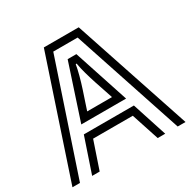

<svg xmlns="http://www.w3.org/2000/svg" viewBox="-172 -943 1096 1106"><g transform="rotate(-30 376.0 -390.0)"><path d="M457 -732H295L50 0H0L260 -780H492L752 0H700ZM345 -653H403L523 -288H225ZM457 -336Q452 -352 441 -384Q430 -416 417 -455.5Q404 -495 393 -534.5Q382 -574 377 -605H371Q366 -575 355.5 -535.5Q345 -496 332 -456.5Q319 -417 308 -384.5Q297 -352 292 -336ZM507 -183H243L181 0H131L209 -231H542L617 0H567Z"/></g></svg>

Font: Train One
Style: Regular
Weight: 400
Designer: Fontworks Inc.
Foundry: Fontworks Inc.
Version: Version 1.100